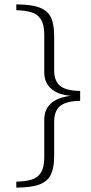

<svg xmlns="http://www.w3.org/2000/svg" viewBox="-20 -730 412 872"><path d="M54 95Q96 94 123 86Q150 78 165.5 54.5Q181 31 181 -14V-186Q181 -280 302 -295Q245 -299 213 -326.5Q181 -354 181 -402V-574Q181 -619 165.5 -642.5Q150 -666 123.5 -674Q97 -682 54 -684V-710Q123 -710 160 -695.5Q197 -681 211.5 -650.5Q226 -620 226 -566V-411Q226 -362 253 -340Q280 -318 344 -317V-272Q280 -271 253 -248.5Q226 -226 226 -177V-22Q226 31 211.5 62Q197 93 160 107.5Q123 122 54 122Z"/></svg>

Font: Trirong ExtraLight
Style: Regular
Weight: 275
Designer: Katatrad Team
Foundry: CadsonDemak
Version: Version 1.001